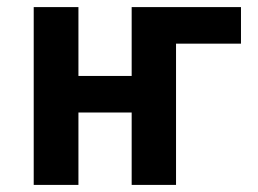

<svg xmlns="http://www.w3.org/2000/svg" viewBox="-20 -521 726 541"><path d="M75 0V-501H201V-307H351V-501H659V-398H476V0H351V-204H201V0Z"/></svg>

Font: Nunito Sans 7pt Condensed
Style: Bold
Weight: 700
Width: 3
Designer: Vernon Adams
Foundry: Vernon Adams
Version: Version 3.101;gftools[0.9.27]